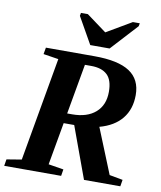

<svg xmlns="http://www.w3.org/2000/svg" viewBox="-94 -943 855 1017"><g transform="rotate(10 333.0 -434.0)"><path d="M269.5 -277.3 229 -48.8 310.5 -35.6 304.7 0H-1.5L4.4 -35.6L84.5 -48.8L182.6 -606.4L101.1 -619.1L107.4 -654.8H368.7Q496.6 -654.8 558.1 -614.3Q619.6 -573.7 619.6 -489.7Q619.6 -413.6 578.4 -362.8Q537.1 -312 459 -291L557.1 -48.8L628.9 -35.6L623 0H427.7L326.2 -277.3ZM305.7 -331.1Q385.7 -331.1 431.2 -370.8Q476.6 -410.6 476.6 -481.9Q476.6 -545.4 447 -573.2Q417.5 -601.1 360.4 -601.1H326.7L278.8 -331.1ZM574.7 -868.2 571.8 -852.1 440.4 -709H336.4L255.4 -852.1L258.3 -868.2H295.4L402.8 -789.1L537.6 -868.2Z"/></g></svg>

Font: Liberation Serif
Style: Bold Italic
Weight: 700
Italic angle: -16.333°
Designer: Steve Matteson
Foundry: Ascender Corporation
Version: Version 2.1.5